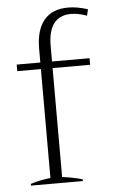

<svg xmlns="http://www.w3.org/2000/svg" viewBox="-52 -748 470 785"><g transform="rotate(-5 183.0 -356.0)"><path d="M173 -561V-498H327V-471H173V-24Q229 -16 256 -7V0H43V-7Q80 -19 125 -24V-471H28V-498H125V-554Q125 -631 158.5 -671.5Q192 -712 258 -712Q294 -712 338 -698L332 -672Q296 -685 268 -685Q173 -685 173 -561Z"/></g></svg>

Font: Trirong ExtraLight
Style: Regular
Weight: 275
Designer: Katatrad Team
Foundry: CadsonDemak
Version: Version 1.001